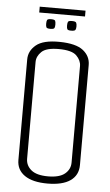

<svg xmlns="http://www.w3.org/2000/svg" viewBox="-55 -813 489 852"><g transform="rotate(5 189.5 -386.5)"><path d="M189 3Q123 3 87.5 -21.5Q52 -46 52 -90V-538Q52 -576 84 -602.5Q116 -629 189 -628Q262 -627 294 -601.5Q326 -576 326 -537V-91Q326 -46 291 -21.5Q256 3 189 3ZM189 -29Q240 -29 264 -49Q288 -69 288 -99V-529Q288 -554 267 -575Q246 -596 187 -596Q132 -596 111 -575.5Q90 -555 90 -530V-99Q90 -69 114 -49Q138 -29 189 -29ZM235 -682Q220 -682 217.5 -687.5Q215 -693 215 -703Q215 -714 217.5 -719.5Q220 -725 235 -725Q251 -725 254 -719.5Q257 -714 257 -703Q257 -693 254 -687.5Q251 -682 235 -682ZM142 -682Q127 -682 124.5 -687.5Q122 -693 122 -703Q122 -714 124.5 -719.5Q127 -725 142 -725Q158 -725 160.5 -719.5Q163 -714 163 -703Q163 -693 160.5 -687.5Q158 -682 142 -682ZM87 -750V-776H291V-750Z"/></g></svg>

Font: Smooch Sans Light
Style: Regular
Weight: 300
Designer: Robert E. Leuschke
Foundry: Robert E. Leuschke
Version: Version 1.010; ttfautohint (v1.8.3)